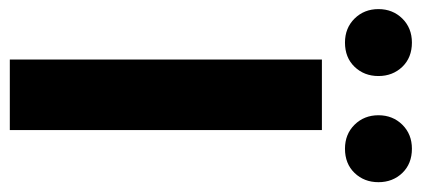

<svg xmlns="http://www.w3.org/2000/svg" viewBox="-288 -620 880 401"><g transform="rotate(90 152.5 -420.0)"><path d="M76.8 0V-651.8H224.2V0ZM41.4 -700Q11.1 -700 -8.7 -720Q-28.5 -740.1 -28.5 -769.9Q-28.5 -799.7 -8.7 -819.8Q11.1 -839.8 41.4 -839.8Q72.7 -839.8 92 -819.8Q111.3 -799.7 111.3 -769.9Q111.3 -740.1 92 -720Q72.7 -700 41.4 -700ZM263.1 -700Q232.8 -700 213 -720Q193.2 -740.1 193.2 -769.9Q193.2 -799.7 213 -819.8Q232.8 -839.8 263.1 -839.8Q294.4 -839.8 313.7 -819.8Q333 -799.7 333 -769.9Q333 -740.1 313.7 -720Q294.4 -700 263.1 -700Z"/></g></svg>

Font: Source Sans 3 VF
Style: Regular
Weight: 200
Designer: Paul D. Hunt
Foundry: Adobe
Version: Version 3.046;hotconv 1.0.118;makeotfexe 2.5.65603